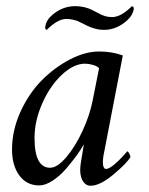

<svg xmlns="http://www.w3.org/2000/svg" viewBox="-20 -590 478 616"><path d="M221.7 -570.3Q251 -570.3 276.4 -557.6Q279.8 -556.2 293.2 -548.8Q306.6 -541.5 316.9 -538.3Q327.1 -535.2 339.8 -535.2Q368.2 -535.2 403.3 -570.3Q410.2 -567.9 409.2 -561.5Q406.2 -541 388.7 -525.4Q355 -494.1 312.5 -494.1Q288.1 -494.1 258.8 -507.8Q256.8 -508.8 245.4 -514.6Q233.9 -520.5 229 -522.5Q224.1 -524.4 213.6 -526.9Q203.1 -529.3 193.4 -529.3Q165 -529.3 129.9 -494.1Q124 -496.1 125 -503.9Q127.9 -524.4 144.5 -539.1Q178.2 -570.3 221.7 -570.3ZM297.9 -424.8Q339.4 -424.8 374 -412.1L314.5 -103.5Q313 -98.1 311.8 -89.8Q310.5 -81.5 310.1 -71.5Q309.6 -61.5 312.3 -54.7Q314.9 -47.9 320.3 -47.9Q325.2 -47.9 332.3 -52Q339.4 -56.2 346.4 -62Q353.5 -67.9 361.1 -75.2Q368.7 -82.5 374 -88.4Q378.9 -94.7 383.8 -99.6L388.7 -104.5Q391.1 -104.5 394.8 -97.4Q398.4 -90.3 398.4 -85.9Q386.2 -65.4 343.5 -29.8Q300.8 5.9 270.5 5.9Q255.4 5.9 246.3 -8.3Q237.3 -22.5 237.3 -44.9Q237.3 -60.5 244.1 -96.7Q248 -120.1 249 -127Q240.2 -110.8 225.8 -91.1Q211.4 -71.3 191.7 -48.3Q171.9 -25.4 148.7 -10.3Q125.5 4.9 105.5 4.9Q65.9 4.9 42.2 -26.9Q18.6 -58.6 18.6 -110.4Q18.6 -171.4 45.4 -230.7Q72.3 -290 113.5 -331.8Q154.8 -373.5 204.1 -399.2Q253.4 -424.8 297.9 -424.8ZM252.9 -385.7Q216.3 -385.7 178.2 -349.9Q140.1 -314 115.5 -258.1Q90.8 -202.1 90.8 -147.5Q90.8 -51.8 140.6 -51.8Q164.1 -51.8 193.1 -86.2Q222.2 -120.6 245.1 -170.7Q268.1 -220.7 277.3 -267.6L297.9 -371.1Q292 -377.9 278.1 -381.8Q264.2 -385.7 252.9 -385.7Z"/></svg>

Font: Amiri
Style: Slanted
Weight: 400
Italic angle: 9°
Designer: Khaled Hosny
Version: Version 000.107